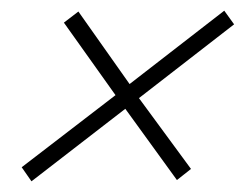

<svg xmlns="http://www.w3.org/2000/svg" viewBox="-20 -467 463 363"><path d="M39.5 -124.2 21 -150.8 198.4 -287.1 100.8 -424.2 128.2 -445.2 225 -308.1 404 -446.8 422.6 -421 242.7 -281.5 341.1 -147.6 314.5 -126.6 216.9 -261.3Z"/></svg>

Font: Playfair 5pt SemiExpanded Light Black
Style: Italic
Weight: 900
Italic angle: -15.6°
Version: Version 2.001;gftools[0.9.30]